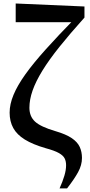

<svg xmlns="http://www.w3.org/2000/svg" viewBox="-20 -845 516 1095"><path d="M319.7 229.5Q337.4 190 347.1 157.4Q356.9 124.7 356.9 97.5Q356.9 75.5 349 59Q341.1 42.4 316.5 28.2Q291.9 14 240.3 0.1Q167 -21.1 121.5 -49.2Q76.1 -77.3 55.5 -115.1Q34.9 -152.9 34.9 -202.3Q34.9 -250.6 57.1 -304Q79.2 -357.4 124.6 -421Q170.1 -484.6 241.2 -563.7Q312.2 -642.9 410.1 -742.6L397.2 -703.3V-718.5L69.5 -718.3V-825.1L461.7 -808V-744.8Q378.7 -652.4 319.1 -577.9Q259.5 -503.4 221.8 -442.1Q184.1 -380.8 165.9 -328.9Q147.7 -277 147.7 -230.5Q147.7 -181.1 179.9 -151.4Q212.2 -121.6 296.4 -97Q356.6 -79.3 389.2 -57.2Q421.8 -35.1 434.6 -7.2Q447.5 20.8 447.5 55.7Q447.5 96.8 425.1 137.3Q402.8 177.8 362.4 229.5Z"/></svg>

Font: Noto Serif SC ExtraLight
Style: Regular
Weight: 200
Designer: Ryoko NISHIZUKA 西塚涼子 (kana & ideographs); Frank Grießhammer (Latin, Greek & Cyrillic); Wenlong ZHANG 张文龙 (bopomofo); San
Foundry: Adobe
Version: Version 2.002-H1;hotconv 1.1.0;makeotfexe 2.6.0